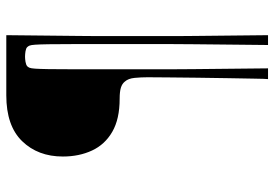

<svg xmlns="http://www.w3.org/2000/svg" viewBox="-154 -586 892 625"><g transform="rotate(-90 292.5 -274.0)"><path d="M347 152Q348 143 348.5 108Q349 73 350 24Q351 -25 351.5 -77Q352 -129 352.5 -173Q353 -217 353 -240Q353 -261 351 -282Q349 -303 339 -314Q332 -323 319 -327Q306 -331 283 -331Q217 -331 175.5 -355Q134 -379 114.5 -421Q95 -463 95 -516Q95 -597 145 -648.5Q195 -700 294 -700H490Q489 -613 488.5 -556.5Q488 -500 487.5 -463Q487 -426 487 -398.5Q487 -371 487 -343Q487 -315 487 -274Q487 -234 487 -205.5Q487 -177 487 -149.5Q487 -122 487.5 -85Q488 -48 488.5 8.5Q489 65 490 152H458Q459 65 459.5 8Q460 -49 460.5 -89Q461 -129 461 -164Q461 -199 461 -240.5Q461 -282 461 -343Q461 -426 461 -479Q461 -532 460.5 -562Q460 -592 459 -606Q458 -620 456 -624.5Q454 -629 451 -632Q447 -636 437.5 -637.5Q428 -639 420 -639Q413 -639 403.5 -637.5Q394 -636 389 -632Q386 -629 384 -624.5Q382 -620 381 -606Q380 -592 379.5 -562Q379 -532 379 -479Q379 -426 379 -343Q379 -282 379 -240.5Q379 -199 379 -164Q379 -129 379.5 -89Q380 -49 380.5 8Q381 65 382 152Z"/></g></svg>

Font: Ojuju ExtraLight
Style: Regular
Weight: 200
Designer: Chisaokwu Joboson, Mirko Velimirovic
Foundry: Udi Foundry
Version: Version 1.000